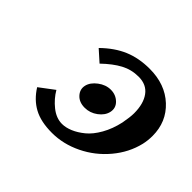

<svg xmlns="http://www.w3.org/2000/svg" viewBox="-109 -597 754 754"><g transform="rotate(45 268.0 -220.0)"><path d="M269 -155.8Q238.3 -155.8 220.9 -174.8Q203.6 -193.8 209 -217.8Q214.4 -241.2 239.3 -260Q264.2 -278.8 292 -278.8Q319.8 -278.8 338.9 -260.3Q357.9 -241.7 352.1 -215.8Q346.7 -191.9 322.5 -173.8Q298.3 -155.8 269 -155.8ZM415 -220.2Q421.9 -256.8 421.9 -277.8Q421.9 -330.6 399.4 -361.3Q377 -392.1 333 -392.1Q293 -392.1 259.3 -374Q225.6 -356 188 -319.8L142.1 -360.8Q187 -404.8 234.6 -424.8Q282.2 -444.8 341.8 -444.8Q427.7 -444.8 481.9 -394.3Q536.1 -343.8 536.1 -266.1Q536.1 -241.2 530.8 -217.8Q516.1 -155.8 473.1 -104.5Q430.2 -53.2 370.4 -24.2Q310.5 4.9 248 4.9Q186 4.9 146.5 -16.6Q106.9 -38.1 80.1 -81.1L141.1 -127Q159.2 -95.7 189 -71.8Q218.8 -47.9 251 -47.9Q271.5 -47.9 294.9 -57.6Q318.4 -67.4 342 -86.7Q365.7 -106 385.5 -140.9Q405.3 -175.8 415 -220.2Z"/></g></svg>

Font: Linear Smooth
Style: Bold Italic
Weight: 700
Designer: Philipp H. Poll, Flanker
Foundry: Philipp H. Poll, reworked by Flanker
Version: Version 1.061 | FøM Fix